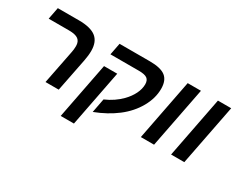

<svg xmlns="http://www.w3.org/2000/svg" viewBox="-103 -1038 2039 1659"><g transform="rotate(30 916.5 -209.0)"><path d="M511.2 -330.1 445.8 0H314L379.9 -334Q387.2 -366.2 387.2 -400.9Q387.2 -445.3 359.4 -466.6Q331.5 -487.8 267.1 -487.8H64L86.9 -606H297.9Q413.6 -606 467.8 -564Q522 -522 522 -430.2Q522 -384.3 511.2 -330.1Z M1156.7 -261.7Q1104.5 -168.9 1012.5 -98.1Q920.4 -27.3 796.4 20L823.2 -120.1Q869.6 -140.1 909.4 -167.2Q949.2 -194.3 980 -226.1Q1022.5 -269.5 1046.4 -318.1Q1070.3 -366.7 1070.3 -413.1Q1070.3 -453.1 1046.6 -470.5Q1022.9 -487.8 963.4 -487.8H680.2L703.1 -606H1005.4Q1113.8 -606 1161.4 -569.1Q1209 -532.2 1209 -448.2Q1209 -354.5 1156.7 -261.7ZM814.9 -372.1 706.1 188H574.2L683.1 -372.1Z M1515.1 -606 1397 0H1265.1L1382.8 -606Z M1816.9 -606 1698.7 0H1566.9L1684.6 -606Z"/></g></svg>

Font: Arimo
Style: Italic
Weight: 400
Italic angle: -12°
Designer: Steve Matteson
Foundry: Monotype Imaging Inc.
Version: Version 1.33